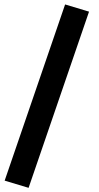

<svg xmlns="http://www.w3.org/2000/svg" viewBox="-20 -755 457 885"><path d="M280.1 -734.5 390.4 -701.3 111.8 110.8 1.5 77.6Z"/></svg>

Font: Vazir FD
Style: Bold
Weight: 700
Foundry: DejaVu fonts team - Redesigned by Saber Rastikerdar
Version: Version 21.10;October 20, 2019;FontCreator 12.0.0.2547 64-bi